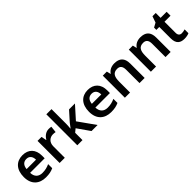

<svg xmlns="http://www.w3.org/2000/svg" viewBox="265 -2041 3331 3331"><g transform="rotate(-45 1930.5 -375.0)"><path d="M301 -552C151 -552 50 -452 50 -267C50 -82 162 10 321 10C402 10 454 -2 508 -27V-127C450 -101 400 -88 332 -88C236 -88 183 -144 180 -241H537V-306C537 -461 447 -552 301 -552ZM303 -458C378 -458 413 -405 414 -330H183C190 -413 234 -458 303 -458Z M945 -552C874 -552 817 -505 785 -448H779L761 -542H663V0H790V-281C790 -386 862 -434 932 -434C956 -434 977 -431 993 -428L1006 -546C990 -550 965 -552 945 -552Z M1224 -400V-760H1097V0H1224V-180L1285 -230L1446 0H1595L1374 -311L1581 -542H1436L1283 -371C1265 -350 1234 -308 1221 -289H1217C1220 -322 1224 -370 1224 -400Z M1902 -552C1752 -552 1651 -452 1651 -267C1651 -82 1763 10 1922 10C2003 10 2055 -2 2109 -27V-127C2051 -101 2001 -88 1933 -88C1837 -88 1784 -144 1781 -241H2138V-306C2138 -461 2048 -552 1902 -552ZM1904 -458C1979 -458 2014 -405 2015 -330H1784C1791 -413 1835 -458 1904 -458Z M2555 -552C2483 -552 2421 -524 2386 -469H2380L2363 -542H2264V0H2391V-264C2391 -384 2422 -450 2523 -450C2592 -450 2623 -408 2623 -327V0H2749V-353C2749 -493 2678 -552 2555 -552Z M3193 -552C3121 -552 3059 -524 3024 -469H3018L3001 -542H2902V0H3029V-264C3029 -384 3060 -450 3161 -450C3230 -450 3261 -408 3261 -327V0H3387V-353C3387 -493 3316 -552 3193 -552Z M3754 -92C3711 -92 3682 -118 3682 -172V-446H3830V-542H3682V-661H3602L3562 -546L3482 -502V-446H3554V-166C3554 -28 3627 10 3721 10C3768 10 3807 1 3835 -12V-106C3813 -98 3783 -92 3754 -92Z"/></g></svg>

Font: Noto Sans Georgian SemiBold
Style: Regular
Weight: 600
Designer: Monotype Design Team, Akaki Razmadze
Foundry: Google LLC
Version: Version 2.005